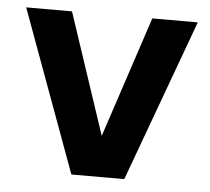

<svg xmlns="http://www.w3.org/2000/svg" viewBox="-42 -547 649 593"><g transform="rotate(5 282.0 -251.0)"><path d="M200 0 16 -502H158L283 -127L407 -502H548L364 0Z"/></g></svg>

Font: DM Sans 16pt
Style: Bold
Weight: 700
Version: Version 4.004;gftools[0.9.30]